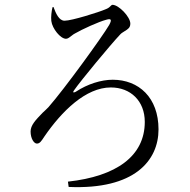

<svg xmlns="http://www.w3.org/2000/svg" viewBox="-20 -753 790 797"><path d="M198 -723 202 -724C212 -697 225 -667 248 -667C278 -667 392 -703 417 -714C428 -718 433 -722 437 -726C441 -730 444 -733 447 -733C473 -733 521 -683 521 -655C521 -638 511 -632 498 -624C492 -620 483 -615 479 -610C440 -569 315 -418 288 -379C277 -364 292 -370 296 -373C343 -404 400 -422 448 -422C556 -422 638 -348 638 -216C638 -87 539 35 265 23L262 1C463 -21 581 -105 581 -247C581 -334 522 -390 440 -390C336 -390 236 -291 164 -186C151 -166 145 -157 133 -157C121 -157 107 -178 107 -207C107 -233 127 -254 157 -285C165 -292 174 -301 181 -308C247 -383 405 -601 433 -649C444 -669 444 -678 421 -671C390 -663 320 -631 291 -614C285 -611 283 -609 279 -606C270 -599 262 -592 254 -592C231 -592 197 -634 193 -666C191 -683 194 -707 198 -723Z"/></svg>

Font: 寒蝉锦书宋 CompactLight
Style: Bold
Weight: 400
Width: 4
Designer: 寒蝉锦书宋{Warren} 思源宋体{Ryoko NISHIZUKA 西塚涼子 (kana & ideographs); Frank Grießhammer (Latin, Greek & Cyrillic); Wenlong ZHANG 
Foundry: Adobe & ChillType
Version: Version 2.000;Glyphs 3.1.1 (3135)